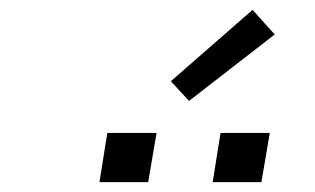

<svg xmlns="http://www.w3.org/2000/svg" viewBox="-20 -990 640 390"><path d="M511 -620H412L428 -720H528ZM281 -620H182L198 -720H298ZM364 -785 327 -825 493 -970 538 -920Z"/></svg>

Font: Iosevka SS04 Lt Ex Obl
Style: Regular
Weight: 300
Width: 7
Italic angle: -9°
Monospace: yes
Designer: Belleve Invis
Foundry: Belleve Invis
Version: Version 19.0.0; ttfautohint (v1.8.4)